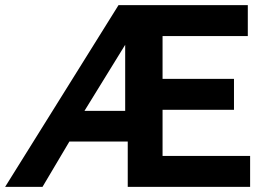

<svg xmlns="http://www.w3.org/2000/svg" viewBox="-45 -730 1031 750"><path d="M418 -710H923V-589H590V-422H869V-301H590V-121H932V0H454V-177H226L121 0H-25ZM444 -297V-555L285 -297Z"/></svg>

Font: PTCRaleway
Style: Bold
Weight: 700
Designer: Matt McInerney, Pablo Impallari, Rodrigo Fuenzalida
Foundry: Matt McInerney, Pablo Impallari, Rodrigo Fuenzalida
Version: Version 3.000g; ttfautohint (v1.5) -l 8 -r 28 -G 28 -x 14 -D